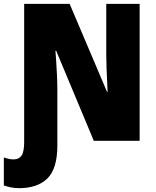

<svg xmlns="http://www.w3.org/2000/svg" viewBox="-59 -734 814 1001"><path d="M41 247Q136 247 188 196.5Q240 146 240 24V-268Q240 -300 238 -343Q236 -386 233.5 -422Q231 -458 230 -469H234L430 0H669V-714H495V-448Q495 -418 496.5 -377Q498 -336 500 -301Q502 -266 502 -255H499L304 -714H67V7Q67 57 53.5 77Q40 97 12 97Q-4 97 -17 93.5Q-30 90 -39 87V233Q-24 238 -4 242.5Q16 247 41 247Z"/></svg>

Font: Noto Sans Display SemiCondensed Black
Style: Regular
Weight: 900
Width: 4
Designer: Monotype Design Team
Foundry: Monotype Imaging Inc.
Version: Version 1.900